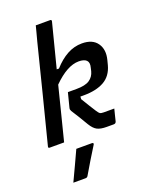

<svg xmlns="http://www.w3.org/2000/svg" viewBox="-180 -848 959 1203"><g transform="rotate(-20 300.0 -246.5)"><path d="M443 -545Q514 -545 544.5 -501Q575 -457 558 -392L550 -361Q532 -294 479.5 -264.5Q427 -235 344 -235H321L320 -218Q335 -193 353 -164Q371 -135 382 -118Q393 -101 400 -96.5Q407 -92 425 -92H495Q490 -72 485 -52.5Q480 -33 475 -12Q471 0 458 0H411Q371 0 348.5 -11.5Q326 -23 306 -56Q287 -89 268 -119.5Q249 -150 236 -170Q232 -178 231.5 -182Q231 -186 233 -194Q239 -217 245 -241Q251 -265 257 -288H314Q373 -288 401.5 -307Q430 -326 439 -361L444 -383Q453 -415 437 -431Q421 -446 386 -446Q309 -446 216 -353Q194 -264 171.5 -176Q149 -88 127 0H31Q20 0 23 -11Q64 -171 104.5 -331Q145 -491 185 -651Q193 -682 200 -707.5Q207 -733 211 -750H307Q317 -750 315 -739Q296 -666 277.5 -592.5Q259 -519 240 -446H255Q298 -494 344.5 -519.5Q391 -545 443 -545ZM185 64H289Q295 64 297.5 67.5Q300 71 296 77Q269 120 244.5 160.5Q220 201 193 247Q191 251 187 254Q183 257 176 257H95Q118 207 141.5 158Q165 109 185 64Z"/></g></svg>

Font: Recursive Mn Lnr St Med
Style: Italic
Weight: 500
Italic angle: -15°
Monospace: yes
Version: Version 1.079;hotconv 1.0.112;makeotfexe 2.5.65598; ttfautoh